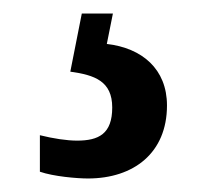

<svg xmlns="http://www.w3.org/2000/svg" viewBox="-20 -29 311 284"><path d="M110 235C178 235 227 197 227 127C227 73 190 42 138 36L147 -9H101L84 77C120 82 146 91 146 130C146 169 126 179 94 179C79 179 59 176 39 171V225C59 232 94 235 110 235Z"/></svg>

Font: Noto Serif Myanmar ExtraCondensed
Style: Bold
Weight: 700
Width: 2
Designer: Ben Mitchell and the Monotype Design Team
Foundry: Monotype Imaging Inc.
Version: Version 2.106